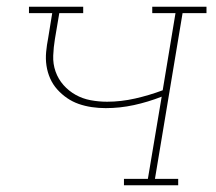

<svg xmlns="http://www.w3.org/2000/svg" viewBox="-20 -550 640 570"><path d="M348 0V-19H419L460 -263Q419 -247 377.5 -238Q336 -229 294 -229Q273 -229 252.5 -232Q232 -235 213.5 -241.5Q195 -248 179 -259Q163 -270 150 -284.5Q137 -299 129 -317Q121 -335 118 -355Q115 -375 117 -396Q119 -417 123 -437L135 -511H66V-530H227V-511H156L143 -434Q139 -410 138 -385Q137 -360 145 -337.5Q153 -315 168.5 -297.5Q184 -280 204.5 -268.5Q225 -257 249 -252.5Q273 -248 298 -248Q339 -248 381 -257.5Q423 -267 463 -282L501 -511H432V-530H593V-511H522L440 -19H509V0Z"/></svg>

Font: Iosevka Curly Slab ThExObl
Style: Regular
Weight: 100
Width: 7
Italic angle: -9°
Monospace: yes
Designer: Belleve Invis
Foundry: Belleve Invis
Version: Version 11.1.0; ttfautohint (v1.8.3)